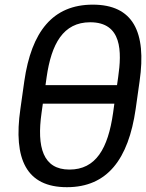

<svg xmlns="http://www.w3.org/2000/svg" viewBox="-20 -779 619 814"><path d="M263.7 14.6C435.1 14.6 524.4 -104 555.2 -316.9L571.8 -434.6C602.1 -644.5 543.5 -759.3 373.5 -759.3C203.6 -759.3 113.3 -645 83 -434.6L66.4 -316.9C35.6 -103.5 92.3 14.6 263.7 14.6ZM274.4 -60.1C162.6 -60.1 135.3 -154.3 156.2 -300.8L161.6 -339.4H464.8L459.5 -300.8C438 -148.9 386.2 -60.1 274.4 -60.1ZM172.9 -418 177.7 -452.1C197.8 -592.3 247.6 -684.6 362.3 -684.6C498 -684.6 496.6 -559.6 481 -452.1L476.1 -418Z"/></svg>

Font: Winston
Style: Italic
Weight: 400
Italic angle: -8.13011°
Designer: Vernon Adams, Kim Jin-seong, David Berlow, Cristiano Sobral
Foundry: The Winston Project Authors
Version: Version 3.004